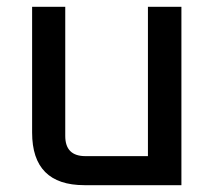

<svg xmlns="http://www.w3.org/2000/svg" viewBox="-20 -542 628 562"><path d="M74 -154V-522H171V-144Q171 -85 230 -85H413V-522H511V0H227Q74 0 74 -154Z"/></svg>

Font: Oxanium Medium
Style: Regular
Weight: 500
Designer: Severin Meyer
Version: Version 1.001